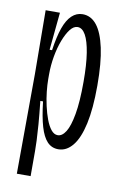

<svg xmlns="http://www.w3.org/2000/svg" viewBox="-79 -585 491 768"><g transform="rotate(10 166.5 -201.0)"><path d="M45 136 47 -268 45 -528H103L88 -375H98Q106 -431 118.5 -466.5Q131 -502 150 -520Q169 -538 194 -538Q228 -538 251.5 -508.5Q275 -479 288 -419Q301 -359 301 -267Q301 -173 287.5 -111.5Q274 -50 249 -19.5Q224 11 191 11Q164 11 146 -8Q128 -27 116.5 -66Q105 -105 98 -167H87Q93 -112 96 -73Q99 -34 100 -8Q101 18 101 35V136ZM179 -44Q197 -44 211.5 -67Q226 -90 235 -140.5Q244 -191 244 -272Q244 -342 236.5 -389Q229 -436 215.5 -460Q202 -484 183 -484Q167 -484 153 -466Q139 -448 127.5 -418Q116 -388 109.5 -351.5Q103 -315 103 -278V-258Q103 -236 106 -208Q109 -180 115.5 -151Q122 -122 131 -98Q140 -74 152 -59Q164 -44 179 -44Z"/></g></svg>

Font: Bricolage Grotesque 72pt Condensed ExtraLight
Style: Regular
Weight: 250
Width: 3
Designer: Mathieu Triay
Foundry: Atelier Triay
Version: Version 1.001;gftools[0.9.33.dev8+g029e19f]